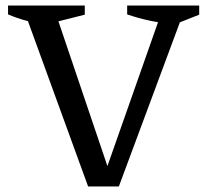

<svg xmlns="http://www.w3.org/2000/svg" viewBox="-20 -673 748 693"><path d="M298 0 64 -643H175L377 -46H358L568 -643H648L409 0ZM143 -584Q110 -589 76 -598Q42 -607 9 -621V-653H286V-620ZM608 -584Q565 -589 522.5 -598Q480 -607 439 -621V-653H699V-620Z"/></svg>

Font: Piazzolla 24pt Medium
Style: Regular
Weight: 500
Designer: Juan Pablo del Peral
Foundry: Huerta Tipografica
Version: Version 2.005